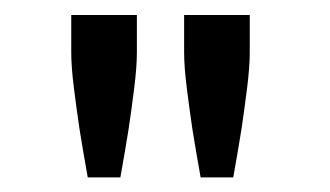

<svg xmlns="http://www.w3.org/2000/svg" viewBox="-20 -770 440 256"><path d="M162.5 -750V-700Q162.5 -681 159 -653Q155.5 -625 151.5 -598Q146.5 -567 140.5 -533.5H97Q91 -567 86 -598Q82 -625 78.5 -653Q75 -681 75 -700V-750ZM313 -750V-700Q313 -681 309.5 -653Q306 -625 302 -598Q297 -567 291 -533.5H247.5Q241.5 -567 236.5 -598Q232.5 -625 229 -653Q225.5 -681 225.5 -700V-750Z"/></svg>

Font: B612
Style: Regular
Weight: 400
Designer: Nicolas Chauveau, Thomas Paillot, Jonathan Favre-Lamarine, Jean-Luc Vinot
Foundry: AIRBUS
Version: Version 1.008